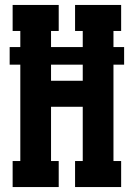

<svg xmlns="http://www.w3.org/2000/svg" viewBox="-20 -755 540 775"><path d="M31 0V-105H62V-494H19V-565H62V-630H31V-735H217V-630H186V-565H314V-630H283V-735H469V-630H438V-565H481V-494H438V-105H469V0H283V-105H314V-324H186V-105H217V0ZM186 -429H314V-494H186Z"/></svg>

Font: Iosevka Curly Slab Extrabold
Style: Regular
Weight: 800
Monospace: yes
Designer: Belleve Invis
Foundry: Belleve Invis
Version: Version 22.1.2; ttfautohint (v1.8.4)